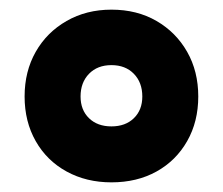

<svg xmlns="http://www.w3.org/2000/svg" viewBox="-20 -744 462 398"><path d="M211 -366Q159 -366 118 -388.5Q77 -411 54 -451.5Q31 -492 31 -544Q31 -596 54 -636.5Q77 -677 118 -700.5Q159 -724 211 -724Q264 -724 304.5 -700.5Q345 -677 368 -636.5Q391 -596 391 -544Q391 -492 368 -451.5Q345 -411 304.5 -388.5Q264 -366 211 -366ZM211 -482Q240 -482 257.5 -499Q275 -516 275 -544Q275 -573 257.5 -591Q240 -609 211 -609Q182 -609 164.5 -591Q147 -573 147 -544Q147 -516 164.5 -499Q182 -482 211 -482Z"/></svg>

Font: Noto Sans Hebrew Thin Black
Style: Regular
Weight: 900
Version: Version 3.001